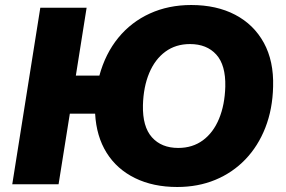

<svg xmlns="http://www.w3.org/2000/svg" viewBox="-20 -736 1143 767"><path d="M688 11Q592 11 519.5 -24.5Q447 -60 406 -125.5Q365 -191 360 -282H259L214 0H29L141 -705H326L283 -434H377Q401 -522 452.5 -585Q504 -648 578.5 -682Q653 -716 744 -716Q845 -716 919.5 -677Q994 -638 1034 -565Q1074 -492 1071 -390Q1069 -300 1040 -226Q1011 -152 960 -99Q909 -46 840 -17.5Q771 11 688 11ZM692 -145Q749 -145 790.5 -175.5Q832 -206 855 -261.5Q878 -317 880 -390Q882 -476 844 -518Q806 -560 739 -560Q682 -560 640.5 -529.5Q599 -499 576 -444Q553 -389 551 -316Q549 -230 587 -187.5Q625 -145 692 -145Z"/></svg>

Font: Nunito Sans 11pt Black
Style: Italic
Weight: 900
Italic angle: -9°
Version: Version 3.101;gftools[0.9.27]